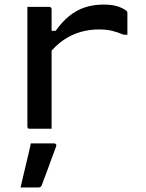

<svg xmlns="http://www.w3.org/2000/svg" viewBox="-20 -564 640 841"><path d="M189 -429H224Q252 -469 284 -494.5Q316 -520 353 -532Q390 -544 435 -544Q475 -544 500 -534.5Q525 -525 534 -516Q537 -514 537.5 -511.5Q538 -509 538 -504Q538 -493 538 -481.5Q538 -470 538 -458.5Q538 -447 538 -435.5Q538 -424 538 -412H521Q493 -424 469 -429.5Q445 -435 412 -435Q372 -435 333 -424Q294 -413 258 -388.5Q222 -364 189 -322ZM206 0Q190 0 174.5 0Q159 0 143.5 0Q128 0 111 0Q108 0 106 -0.5Q104 -1 102.5 -2.5Q101 -4 100.5 -6Q100 -8 100 -11Q100 -53 100 -95.5Q100 -138 100 -180.5Q100 -223 100 -265.5Q100 -308 100 -350.5Q100 -393 100 -435Q100 -466 100 -491.5Q100 -517 100 -534Q119 -534 135 -534Q151 -534 166 -534Q181 -534 195 -534Q199 -534 201 -532.5Q203 -531 204.5 -529Q206 -527 206 -523Q206 -471 206 -418.5Q206 -366 206 -314Q206 -262 206 -209.5Q206 -157 206 -104.5Q206 -52 206 0ZM115 64Q141 64 165 64Q189 64 216 64Q222 64 225 67.5Q228 71 226 77Q215 106 205 133.5Q195 161 185 188.5Q175 216 163 247Q162 251 158.5 254Q155 257 148 257Q131 257 113 257Q95 257 70 257Q78 224 85.5 191Q93 158 101 126Q109 94 115 64Z"/></svg>

Font: Recursive Monospace Medium
Style: Regular
Weight: 500
Version: Version 1.047